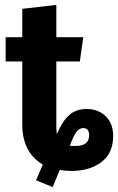

<svg xmlns="http://www.w3.org/2000/svg" viewBox="-20 -682 482 784"><path d="M442 -127Q442 -57 394.5 -20.5Q347 16 271 16Q245 16 224 12L195 82L127 54L155 -10Q71 -59 71 -174V-431H3V-530H71V-646L210 -662V-530H320L306 -431H210V-165Q210 -152 212 -134Q235 -188 263 -212.5Q291 -237 334 -237Q381 -237 411.5 -207.5Q442 -178 442 -127ZM344 -130Q344 -159 320 -159Q304 -159 292.5 -144Q281 -129 265 -87Q272 -86 289 -86Q344 -86 344 -130Z"/></svg>

Font: Fira Sans Condensed SemiBold
Style: Regular
Weight: 600
Width: 3
Designer: bBox Type GmbH & Carrois Corporate GbR & Edenspiekermann AG
Foundry: bBox Type GmbH & Carrois Corporate GbR & Edenspiekermann AG
Version: Version 4.301